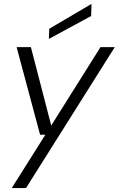

<svg xmlns="http://www.w3.org/2000/svg" viewBox="-20 -742 607 982"><path d="M40 220 212 -53H185L65 -501H138L242 -100L494 -501H567L113 220ZM230 -543 232 -595 448 -722 446 -660Z"/></svg>

Font: DM Sans 18pt Light
Style: Italic
Weight: 300
Italic angle: -10°
Designer: Colophon Foundry, Jonny Pinhorn
Foundry: Colophon Foundry
Version: Version 4.004;gftools[0.9.30]